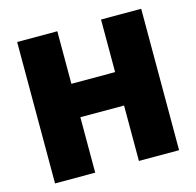

<svg xmlns="http://www.w3.org/2000/svg" viewBox="-96 -739 856 838"><g transform="rotate(-15 332.0 -319.5)"><path d="M233.5 0H52V-639H233.5ZM612.5 0H431V-639H612.5ZM156.5 -401.5H498.5V-250.5H156.5Z"/></g></svg>

Font: Anek Tamil Medium ExtraBold
Style: Regular
Weight: 800
Version: Version 1.003